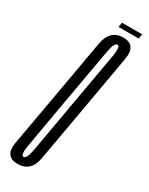

<svg xmlns="http://www.w3.org/2000/svg" viewBox="-222 -767 625 808"><g transform="rotate(30 90.5 -363.0)"><path d="M27 4Q91 4 103.5 -69.5Q116 -143 151 -337Q185 -530.5 198 -605Q211 -679.5 147 -679.5Q83 -679.5 70 -605.5Q57 -531.5 22.5 -337Q-12 -143 -25 -69.5Q-38 4 27 4ZM33.5 -34.5Q18 -34.5 27.2 -85.5Q36.5 -136.5 71 -337Q107.5 -538.5 116 -589.8Q124.5 -641 140.5 -641Q155.5 -641 146.8 -590Q138 -539 102 -337Q66.5 -136.5 57.8 -85.5Q49 -34.5 33.5 -34.5ZM106.5 -708H204.5L208 -730.5H110.5Z"/></g></svg>

Font: Anybody UltraCondensed Light
Style: Italic
Weight: 300
Width: 1
Italic angle: -10°
Version: Version 1.113;gftools[0.9.25]